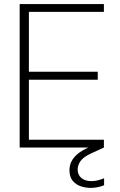

<svg xmlns="http://www.w3.org/2000/svg" viewBox="-20 -720 586 937"><path d="M76 0V-700H487V-662H121V-370H457V-331H121V-38H487V0ZM423 197Q398 197 374 189Q350 181 334.5 162Q319 143 319 110Q319 89 328 69.5Q337 50 358 32Q379 14 414 -1L472 -27L487 0L424 29Q387 46 373 66Q359 86 359 107Q359 133 377 148.5Q395 164 427 164Q441 164 457.5 160Q474 156 488 150V184Q474 190 456.5 193.5Q439 197 423 197Z"/></svg>

Font: DM Sans 20pt ExtraLight
Style: Regular
Weight: 250
Version: Version 4.004;gftools[0.9.30]